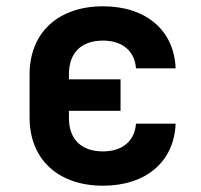

<svg xmlns="http://www.w3.org/2000/svg" viewBox="-20 -580 640 610"><path d="M307 10C444 10 533 -66 538 -187H412C408 -132 369 -99 307 -99C239 -99 199 -137 199 -205V-228H363V-328H199V-344C199 -413 239 -451 307 -451C369 -451 408 -418 412 -363H538C533 -484 444 -560 307 -560C165 -560 74 -476 74 -344V-206C74 -74 165 10 307 10Z"/></svg>

Font: JetBrains Mono
Style: Bold
Weight: 558
Monospace: yes
Designer: Philipp Nurullin, Konstantin Bulenkov
Foundry: JetBrains
Version: Version 2.305